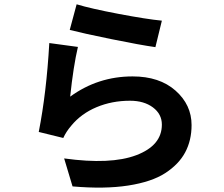

<svg xmlns="http://www.w3.org/2000/svg" viewBox="-20 -821 1040 892"><path d="M304 -682 336 -801Q402 -781 531 -756.5Q660 -732 732 -725L702 -602Q631 -612 498.5 -639Q366 -666 304 -682ZM342 -603Q321 -514 306 -372Q435 -466 596 -466Q721 -466 795.5 -400Q870 -334 870 -240Q870 -169 840.5 -113.5Q811 -58 748 -17Q685 24 575.5 41Q466 58 317 45L278 -85Q494 -55 613 -100Q732 -145 732 -242Q732 -291 690.5 -322Q649 -353 584 -353Q500 -353 428.5 -323Q357 -293 311 -237Q287 -209 274 -180L160 -208Q196 -391 209 -621Z"/></svg>

Font: Noto Sans Korean Bold
Style: Bold
Weight: 700
Designer: Ryoko NISHIZUKA  (kana & ideographs); Paul D. Hunt (Latin, Greek & Cyrillic); Wenlong ZHANG  (bopomofo); Sandoll Communi
Foundry: Adobe Systems Incorporated
Version: Version 1.000;PS 1;hotconv 1.0.78;makeotf.lib2.5.61930